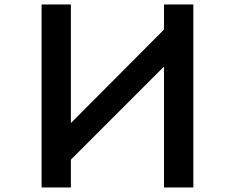

<svg xmlns="http://www.w3.org/2000/svg" viewBox="-20 -805 1040 850"><path d="M164.1 -785.2H293.9V-260.3L706.1 -674.3V-785.2H835.9V24.9H706.1V-510.3L293.9 -98.1V24.9H164.1Z"/></svg>

Font: BIZ UDGothic
Style: Bold
Weight: 700
Monospace: yes
Designer: TypeBank Co., Ltd.
Foundry: Morisawa Inc.
Version: Version 1.05